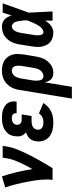

<svg xmlns="http://www.w3.org/2000/svg" viewBox="608 -1186 783 2040"><g transform="rotate(-90 1000.0 -166.5)"><path d="M108 0Q113 -33 112.5 -66Q112 -99 109 -131Q106 -163 101 -195Q96 -227 90 -258Q84 -289 77.5 -320Q71 -351 63.5 -382Q56 -413 47 -443Q38 -473 28 -503L145 -538Q172 -460 191 -378.5Q210 -297 223 -214Q241 -245 258 -277.5Q275 -310 290 -342.5Q305 -375 317.5 -409Q330 -443 336 -477L344 -530H470L461 -477Q454 -435 438.5 -394Q423 -353 404.5 -312.5Q386 -272 365.5 -232.5Q345 -193 323.5 -154Q302 -115 279 -76.5Q256 -38 233 0Z M720 8Q693 8 665.5 4.5Q638 1 613 -8.5Q588 -18 567.5 -34.5Q547 -51 534.5 -73.5Q522 -96 518 -123.5Q514 -151 519 -179Q522 -196 529 -213.5Q536 -231 549 -244.5Q562 -258 578.5 -267Q595 -276 613 -283Q600 -293 590 -306.5Q580 -320 575 -336Q570 -352 570 -370Q570 -388 573 -405Q576 -426 584.5 -446Q593 -466 608.5 -482Q624 -498 643 -509.5Q662 -521 682.5 -527Q703 -533 724 -535.5Q745 -538 765 -538Q789 -538 811.5 -535.5Q834 -533 855 -525.5Q876 -518 894 -506Q912 -494 924 -476Q936 -458 940 -435.5Q944 -413 941 -390Q940 -388 940 -386Q940 -384 939 -382H815Q815 -382 815 -383Q815 -384 816 -384Q817 -395 814 -405Q811 -415 804 -421.5Q797 -428 786.5 -430.5Q776 -433 765 -433Q754 -433 743 -431Q732 -429 721.5 -423.5Q711 -418 704 -408Q697 -398 695 -387Q693 -375 695 -363Q697 -351 705 -343Q713 -335 724.5 -331.5Q736 -328 748 -328H804L787 -223H731Q717 -223 702.5 -220.5Q688 -218 675 -211Q662 -204 653 -191.5Q644 -179 642 -165Q639 -150 644.5 -135Q650 -120 662 -111.5Q674 -103 689.5 -100Q705 -97 720 -97Q734 -97 747 -99.5Q760 -102 772.5 -108Q785 -114 796 -123.5Q807 -133 814 -145L925 -98Q909 -72 886 -50.5Q863 -29 835.5 -15.5Q808 -2 778.5 3Q749 8 720 8Z M972 205 1064 -353Q1068 -378 1076 -402Q1084 -426 1097.5 -448Q1111 -470 1130.5 -488Q1150 -506 1173.5 -517.5Q1197 -529 1221.5 -533.5Q1246 -538 1271 -538Q1300 -538 1328 -531.5Q1356 -525 1379 -510Q1402 -495 1417.5 -472Q1433 -449 1440 -422Q1447 -395 1446 -365.5Q1445 -336 1441 -307L1419 -177Q1415 -154 1409 -132.5Q1403 -111 1392.5 -90Q1382 -69 1366.5 -50.5Q1351 -32 1331.5 -18.5Q1312 -5 1290 1.5Q1268 8 1245 8Q1225 8 1206.5 2Q1188 -4 1175.5 -17.5Q1163 -31 1155.5 -48.5Q1148 -66 1145 -85L1097 205ZM1209 -97Q1227 -97 1243.5 -105.5Q1260 -114 1271 -128.5Q1282 -143 1288 -160Q1294 -177 1297 -194L1318 -324Q1320 -336 1321 -348Q1322 -360 1321.5 -371.5Q1321 -383 1318 -394Q1315 -405 1308.5 -414Q1302 -423 1291.5 -428Q1281 -433 1269 -433Q1252 -433 1236 -424Q1220 -415 1210 -400.5Q1200 -386 1194.5 -369.5Q1189 -353 1186 -337L1167 -221Q1165 -208 1163.5 -195Q1162 -182 1162.5 -169.5Q1163 -157 1164.5 -144.5Q1166 -132 1171 -121Q1176 -110 1186.5 -103.5Q1197 -97 1209 -97Z M1677 8Q1649 8 1622 1Q1595 -6 1575 -22.5Q1555 -39 1542.5 -62.5Q1530 -86 1525 -112.5Q1520 -139 1521 -167Q1522 -195 1527 -223L1548 -353Q1552 -377 1559 -400Q1566 -423 1578 -444.5Q1590 -466 1607.5 -484.5Q1625 -503 1646.5 -515.5Q1668 -528 1691.5 -533Q1715 -538 1738 -538Q1760 -538 1780.5 -530Q1801 -522 1815.5 -508Q1830 -494 1839.5 -475Q1849 -456 1856 -437Q1863 -460 1870.5 -483.5Q1878 -507 1885 -530H1984Q1959 -461 1935 -391.5Q1911 -322 1885 -254Q1889 -190 1891.5 -126.5Q1894 -63 1898 0H1800Q1800 -19 1800.5 -38.5Q1801 -58 1801 -78Q1790 -61 1777 -45.5Q1764 -30 1748 -18Q1732 -6 1714 1Q1696 8 1677 8ZM1677 -97Q1690 -97 1703 -104Q1716 -111 1726.5 -121.5Q1737 -132 1744.5 -144.5Q1752 -157 1759 -169.5Q1766 -182 1772 -195Q1778 -208 1783.5 -221Q1789 -234 1794 -247Q1799 -260 1804 -273Q1803 -285 1802.5 -297Q1802 -309 1800.5 -321Q1799 -333 1797.5 -344.5Q1796 -356 1793.5 -368Q1791 -380 1787.5 -391Q1784 -402 1777 -411Q1770 -420 1760 -426.5Q1750 -433 1738 -433Q1723 -433 1710 -422Q1697 -411 1689 -396.5Q1681 -382 1677 -367Q1673 -352 1670 -336L1649 -206Q1647 -196 1646 -185Q1645 -174 1644.5 -163.5Q1644 -153 1645 -142.5Q1646 -132 1649 -122Q1652 -112 1659 -104.5Q1666 -97 1677 -97Z"/></g></svg>

Font: Iosevka Slab Extrabold
Style: Italic
Weight: 800
Italic angle: -9°
Monospace: yes
Designer: Belleve Invis
Foundry: Belleve Invis
Version: Version 11.1.0; ttfautohint (v1.8.3)